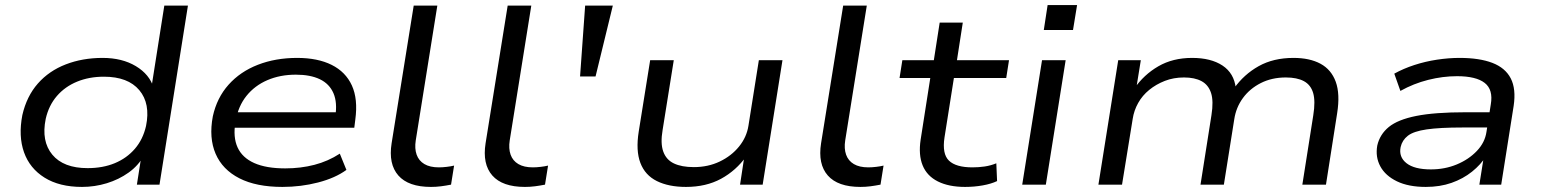

<svg xmlns="http://www.w3.org/2000/svg" viewBox="-20 -727 6070 756"><path d="M303 9Q214 9 155.5 -27.5Q97 -64 74.5 -127.5Q52 -191 68 -274Q85 -348 129 -398Q173 -448 239 -473.5Q305 -499 384 -499Q461 -499 515 -466.5Q569 -434 585 -381H576L627 -705H720L608 0H519L537 -115H547Q525 -75 486.5 -47.5Q448 -20 400.5 -5.5Q353 9 303 9ZM325 -65Q385 -65 432 -84.5Q479 -104 511 -141Q543 -178 555 -231Q573 -319 528.5 -372Q484 -425 389 -425Q331 -425 283.5 -405.5Q236 -386 204 -349Q172 -312 160 -259Q142 -171 186 -118Q230 -65 325 -65Z M1092 9Q989 9 922.5 -25Q856 -59 829 -121.5Q802 -184 818 -269Q834 -342 880 -393.5Q926 -445 995.5 -472Q1065 -499 1150 -499Q1231 -499 1286 -471.5Q1341 -444 1365.5 -390.5Q1390 -337 1379 -256L1375 -224H881L890 -285H1325L1300 -267Q1309 -323 1293 -360Q1277 -397 1239.5 -415Q1202 -433 1145 -433Q1083 -433 1033 -411.5Q983 -390 950.5 -349.5Q918 -309 908 -251L907 -246Q897 -187 915.5 -146.5Q934 -106 981 -85Q1028 -64 1103 -64Q1164 -64 1218 -78Q1272 -92 1318 -122L1344 -58Q1300 -26 1232.5 -8.5Q1165 9 1092 9Z M1677 9Q1588 9 1548.5 -36Q1509 -81 1522 -163L1609 -705H1702L1617 -174Q1612 -142 1620.5 -118Q1629 -94 1651 -81Q1673 -68 1708 -68Q1722 -68 1739 -70Q1756 -72 1768 -75L1756 0Q1736 4 1716.5 6.5Q1697 9 1677 9Z M2047 9Q1958 9 1918.5 -36Q1879 -81 1892 -163L1979 -705H2072L1987 -174Q1982 -142 1990.5 -118Q1999 -94 2021 -81Q2043 -68 2078 -68Q2092 -68 2109 -70Q2126 -72 2138 -75L2126 0Q2106 4 2086.5 6.5Q2067 9 2047 9Z M2264 -426 2284 -705H2393L2325 -426Z M2681 9Q2613 9 2566.5 -14Q2520 -37 2501.5 -85.5Q2483 -134 2495 -209L2540 -490H2633L2589 -215Q2580 -163 2591.5 -130.5Q2603 -98 2633.5 -83.5Q2664 -69 2712 -69Q2768 -69 2814 -91Q2860 -113 2890 -150Q2920 -187 2927 -232L2968 -490H3061L2983 0H2894L2911 -112H2919Q2878 -55 2819 -23Q2760 9 2681 9Z M3368 9Q3279 9 3239.5 -36Q3200 -81 3213 -163L3300 -705H3393L3308 -174Q3303 -142 3311.5 -118Q3320 -94 3342 -81Q3364 -68 3399 -68Q3413 -68 3430 -70Q3447 -72 3459 -75L3447 0Q3427 4 3407.5 6.5Q3388 9 3368 9Z M3780 9Q3716 9 3673 -12.5Q3630 -34 3613 -75.5Q3596 -117 3605 -177L3643 -420H3522L3533 -490H3657L3680 -638H3771L3748 -490H3953L3942 -420H3736L3699 -186Q3689 -121 3716.5 -94.5Q3744 -68 3809 -68Q3834 -68 3857.5 -71.5Q3881 -75 3903 -84L3906 -14Q3883 -3 3849.5 3Q3816 9 3780 9Z M4090 -609 4105 -707H4221L4205 -609ZM4005 0 4083 -490H4176L4098 0Z M4305 0 4383 -490H4472L4454 -379L4446 -378Q4484 -433 4541 -466Q4598 -499 4674 -499Q4748 -499 4793.5 -469Q4839 -439 4846 -380L4839 -379Q4878 -434 4936 -466.5Q4994 -499 5073 -499Q5137 -499 5179.5 -476Q5222 -453 5239.5 -405Q5257 -357 5245 -281L5201 0H5108L5151 -273Q5160 -329 5150.5 -361Q5141 -393 5114 -407.5Q5087 -422 5043 -422Q4988 -422 4944.5 -400Q4901 -378 4874 -341Q4847 -304 4840 -258L4799 0H4707L4750 -273Q4759 -329 4748.5 -361Q4738 -393 4711 -407.5Q4684 -422 4642 -422Q4601 -422 4566.5 -408.5Q4532 -395 4505 -373Q4478 -351 4461.5 -321.5Q4445 -292 4440 -259L4398 0Z M5594 9Q5526 9 5480.5 -13Q5435 -35 5415 -72Q5395 -109 5403 -154Q5413 -198 5448.5 -227Q5484 -256 5556.5 -270.5Q5629 -285 5751 -285H5863L5854 -225H5739Q5649 -225 5597.5 -217.5Q5546 -210 5523.5 -192.5Q5501 -175 5495 -148Q5487 -109 5518 -84.5Q5549 -60 5614 -60Q5669 -60 5716 -79.5Q5763 -99 5795 -132.5Q5827 -166 5833 -208L5850 -316Q5860 -374 5826 -400.5Q5792 -427 5717 -427Q5661 -427 5603.5 -412.5Q5546 -398 5494 -369L5470 -437Q5506 -457 5549 -471Q5592 -485 5638 -492Q5684 -499 5727 -499Q5805 -499 5856 -479.5Q5907 -460 5928.5 -418.5Q5950 -377 5940 -310L5891 0H5805L5823 -113L5833 -114Q5811 -79 5776 -51Q5741 -23 5695.5 -7Q5650 9 5594 9Z"/></svg>

Font: Nunito Sans 10pt Expanded
Style: Italic
Weight: 400
Width: 7
Italic angle: -9°
Designer: Vernon Adams
Foundry: Vernon Adams
Version: Version 3.101;gftools[0.9.27]